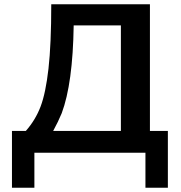

<svg xmlns="http://www.w3.org/2000/svg" viewBox="-20 -715 849 899"><path d="M36 -102H101Q146 -153 170 -216Q194 -279 207 -393.5Q220 -508 220 -695H682V-102H766V164H661V0H141V164H36ZM229 -102H546V-596H325Q321 -324 269 -185Q253 -146 229 -102Z"/></svg>

Font: Coval
Style: Bold
Weight: 700
Foundry: Context Ltd
Version: Version 001.000